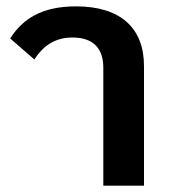

<svg xmlns="http://www.w3.org/2000/svg" viewBox="-20 -584 559 604"><path d="M433 0V-376C433 -497 358 -564 219 -564C111 -564 51 -524 12 -463L88 -397C113 -435 148 -466 208 -466C274 -466 305 -431 305 -371V0Z"/></svg>

Font: IBM Plex Thai Looped SemiBold
Style: Regular
Weight: 600
Designer: Mike Abbink, Paul van der Laan, Pieter van Rosmalen, Ben Mitchell, Mark Frömberg
Foundry: Bold Monday
Version: Version 1.0